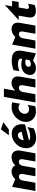

<svg xmlns="http://www.w3.org/2000/svg" viewBox="1777 -2618 858 4452"><g transform="rotate(-90 2206.0 -392.0)"><path d="M877 0 940 -355Q943 -376 943 -396Q943 -465 903 -509Q863 -553 791 -553Q733 -553 685.5 -531Q638 -509 593 -465Q580 -508 542.5 -530.5Q505 -553 455 -553Q362 -553 276 -467L99 -541L4 0H194L246 -294Q253 -337 279 -360.5Q305 -384 339 -384Q367 -384 383 -367Q399 -350 399 -318Q399 -312 397 -294L345 0H535L587 -294Q593 -331 618.5 -357.5Q644 -384 681 -384Q709 -384 725 -367.5Q741 -351 741 -319Q741 -312 739 -294L687 0Z M1260 -121Q1203 -121 1175 -148L1546 -240Q1553 -282 1553 -311Q1553 -415 1496.5 -481.5Q1440 -548 1333 -548Q1252 -548 1181.5 -511.5Q1111 -475 1063 -411.5Q1015 -348 1001 -269Q996 -244 996 -211Q996 -144 1024.5 -92.5Q1053 -41 1107 -12Q1161 17 1233 17Q1284 17 1344.5 3Q1405 -11 1458 -42L1484 -190Q1439 -155 1375 -138Q1311 -121 1260 -121ZM1297 -407Q1332 -407 1352.5 -384Q1373 -361 1374 -319L1182 -272V-275Q1182 -306 1196.5 -336.5Q1211 -367 1237.5 -387Q1264 -407 1297 -407ZM1296 -616H1430L1599 -744L1432 -801Z M1949 -552Q1866 -552 1793 -513.5Q1720 -475 1671.5 -410.5Q1623 -346 1610 -270Q1605 -242 1605 -220Q1605 -154 1635.5 -101Q1666 -48 1721.5 -17.5Q1777 13 1848 13Q1878 13 1911 8Q1944 3 1970 -6L2001 -183Q1952 -147 1896 -147Q1850 -147 1821.5 -175Q1793 -203 1793 -247Q1793 -285 1812.5 -318.5Q1832 -352 1864.5 -372Q1897 -392 1936 -392Q1964 -392 1985.5 -382.5Q2007 -373 2027 -355L2059 -537Q2019 -552 1949 -552Z M2660 -407Q2660 -479 2619 -516Q2578 -553 2506 -553Q2411 -553 2329 -467L2376 -730H2186L2057 0H2247L2299 -293Q2306 -335 2333.5 -359.5Q2361 -384 2395 -384Q2423 -384 2440 -366.5Q2457 -349 2457 -317Q2457 -309 2455 -293L2403 0H2593L2655 -354Q2660 -386 2660 -407Z M2945 -107Q2918 -107 2900.5 -121.5Q2883 -136 2883 -159Q2883 -191 2910.5 -213Q2938 -235 2983 -235Q3024 -235 3052 -221L3038 -139Q2993 -107 2945 -107ZM3259 -373Q3259 -461 3202.5 -505Q3146 -549 3027 -549Q2965 -549 2914 -538.5Q2863 -528 2805 -507L2782 -373Q2868 -404 2951 -404Q3072 -404 3072 -337Q3072 -327 3069 -315L3067 -306Q3043 -315 3009.5 -321Q2976 -327 2939 -327Q2842 -327 2776.5 -283Q2711 -239 2697 -157Q2694 -139 2694 -123Q2694 -59 2737.5 -23.5Q2781 12 2852 12Q2949 12 3022 -56L3196 12L3253 -311Q3259 -344 3259 -373Z M3906 -406Q3906 -477 3865.5 -515Q3825 -553 3752 -553Q3699 -553 3656 -529Q3613 -505 3575 -465L3398 -541L3303 0H3493L3545 -293Q3552 -335 3579.5 -359.5Q3607 -384 3641 -384Q3669 -384 3686 -366Q3703 -348 3703 -316Q3703 -309 3701 -293L3649 0H3839L3901 -354Q3906 -386 3906 -406Z M4027 -120Q4027 11 4181 11Q4255 11 4319 -20L4345 -169Q4301 -151 4270 -151Q4225 -151 4225 -188Q4225 -193 4227 -205L4259 -388H4385L4412 -541H4286L4316 -708L3965 -388H4069L4031 -168Q4027 -145 4027 -120Z"/></g></svg>

Font: Geom Black
Style: Bold Italic
Weight: 900
Italic angle: -10°
Version: Version 1.102